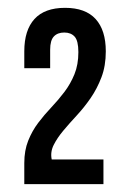

<svg xmlns="http://www.w3.org/2000/svg" viewBox="-20 -821 320 490"><path d="M180 -688Q180 -717 170.5 -727.5Q161 -738 144 -738Q127 -738 117.5 -728Q108 -718 108 -694V-647H42V-690Q42 -744 68 -772.5Q94 -801 146 -801Q198 -801 224 -772.5Q250 -744 250 -690Q250 -653 239 -624Q228 -595 211.5 -571Q195 -547 176 -526.5Q157 -506 141.5 -487.5Q126 -469 117 -451Q108 -433 112 -414H244V-351H42V-405Q42 -437 52 -462Q62 -487 77.5 -507.5Q93 -528 111 -547Q129 -566 144.5 -586.5Q160 -607 170 -631.5Q180 -656 180 -688Z"/></svg>

Font: SVN-Bebas Neue
Style: Bold
Weight: 700
Designer: Ryoichi Tsunekawa
Foundry: Ryoichi Tsunekawa
Version: Version 1.300; ttfautohint (v1.7.9-c794)